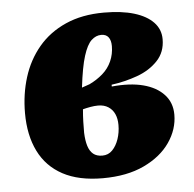

<svg xmlns="http://www.w3.org/2000/svg" viewBox="-44 -578 643 638"><g transform="rotate(-5 277.0 -259.0)"><path d="M274 15Q194 15 141 -13.5Q88 -42 61.5 -95.5Q35 -149 35 -223Q35 -286 52.5 -342Q70 -398 106 -441Q142 -484 197 -508.5Q252 -533 325 -533Q384 -533 425.5 -520.5Q467 -508 489.5 -484.5Q512 -461 512 -428Q512 -385 485 -356.5Q458 -328 416.5 -313Q375 -298 330 -292V-286Q391 -292 435 -280.5Q479 -269 504 -242Q529 -215 529 -175Q529 -126 499 -82.5Q469 -39 412 -12Q355 15 274 15ZM279 -60Q299 -60 312.5 -74Q326 -88 333.5 -110Q341 -132 341 -157Q341 -178 334 -193.5Q327 -209 313 -218Q299 -227 279 -227Q267 -227 253 -224.5Q239 -222 228 -219Q226 -197 225.5 -178Q225 -159 225 -141Q226 -115 231.5 -97Q237 -79 248.5 -69.5Q260 -60 279 -60ZM231 -291 257 -300Q282 -312 301.5 -329Q321 -346 331.5 -369.5Q342 -393 342 -420Q342 -439 334 -449.5Q326 -460 310 -460Q292 -460 277 -446Q262 -432 250.5 -395.5Q239 -359 231 -291Z"/></g></svg>

Font: Literata 18pt ExtraBold
Style: Italic
Weight: 800
Italic angle: -2°
Designer: Latin by Veronika Burian and Jose Scaglione. Greek by Irene Vlachou. Cyrillic by Vera Evstafieva
Foundry: TypeTogether
Version: Version 3.103;gftools[0.9.29]